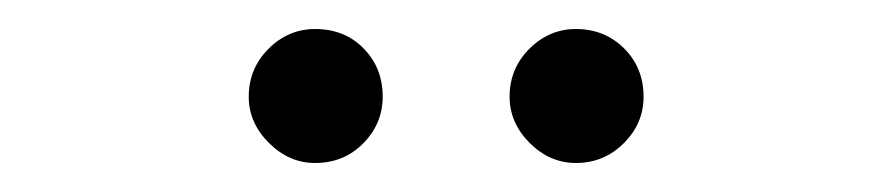

<svg xmlns="http://www.w3.org/2000/svg" viewBox="-20 -734 617 133"><path d="M152.3 -667Q152.3 -686.5 166 -700.2Q179.7 -713.9 198.2 -713.9Q218.8 -713.9 231.9 -700.4Q245.1 -687 245.1 -667Q245.1 -648.4 231.7 -634.8Q218.3 -621.1 198.2 -621.1Q180.2 -621.1 166.3 -635Q152.3 -648.9 152.3 -667ZM333 -667Q333 -686.5 346.7 -700.2Q360.4 -713.9 378.9 -713.9Q398.9 -713.9 412.4 -700.4Q425.8 -687 425.8 -667Q425.8 -648.4 412.1 -634.8Q398.4 -621.1 378.9 -621.1Q360.8 -621.1 346.9 -635Q333 -648.9 333 -667Z"/></svg>

Font: Pretendard GOV Light
Style: Regular
Weight: 300
Designer: Base glyphs from Inter by Rasmus Andersson; Hangeul glyphs from Noto Sans CJK(Source Han Sans) by Jang Soo-young and Kan
Foundry: Kil Hyung-jin
Version: Version 1.309